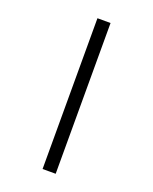

<svg xmlns="http://www.w3.org/2000/svg" viewBox="-173 -918 923 1156"><g transform="rotate(20 288.0 -340.0)"><path d="M246 143H330V-823H246Z"/></g></svg>

Font: Iosevka SS01 Extended
Style: Regular
Weight: 400
Width: 7
Monospace: yes
Designer: Belleve Invis
Foundry: Belleve Invis
Version: Version 3.4.7; ttfautohint (v1.8.3)